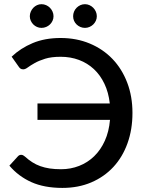

<svg xmlns="http://www.w3.org/2000/svg" viewBox="-20 -912 714 940"><path d="M37 -634.5Q80.5 -676 140 -701Q199.5 -726 276.5 -726Q354.5 -726 419.2 -699Q484 -672 530.5 -623.5Q577 -575 602.8 -507.5Q628.5 -440 628.5 -359Q628.5 -278 604.2 -210.5Q580 -143 535 -94.5Q490 -46 426.8 -19Q363.5 8 285.5 8Q196.5 8 133.2 -20.5Q70 -49 26 -101L68 -147Q74.5 -154 83.5 -154Q88.5 -154 93 -151.8Q97.5 -149.5 101.5 -146Q119.5 -129.5 138 -117.8Q156.5 -106 177.5 -98.5Q198.5 -91 223.2 -87.2Q248 -83.5 279 -83.5Q326 -83.5 367.5 -99.8Q409 -116 441 -147Q473 -178 493.2 -222.8Q513.5 -267.5 518.5 -325H163.5V-405.5H517.5Q511.5 -459.5 491.2 -502Q471 -544.5 439.5 -573.8Q408 -603 366.8 -618.5Q325.5 -634 277 -634Q231.5 -634 201 -624.5Q170.5 -615 149.8 -603.2Q129 -591.5 116.2 -582Q103.5 -572.5 94 -572.5Q85.5 -572.5 80.5 -576Q75.5 -579.5 72 -585ZM242 -832.5Q242 -820.5 237.2 -810.2Q232.5 -800 224.5 -792.2Q216.5 -784.5 205.8 -780Q195 -775.5 183 -775.5Q171.5 -775.5 161.2 -780Q151 -784.5 143.2 -792.2Q135.5 -800 130.8 -810.2Q126 -820.5 126 -832.5Q126 -844.5 130.8 -855.2Q135.5 -866 143.2 -874Q151 -882 161.2 -886.8Q171.5 -891.5 183 -891.5Q195 -891.5 205.8 -886.8Q216.5 -882 224.5 -874Q232.5 -866 237.2 -855.2Q242 -844.5 242 -832.5ZM454 -832.5Q454 -820.5 449.2 -810.2Q444.5 -800 436.5 -792.2Q428.5 -784.5 418 -780Q407.5 -775.5 396 -775.5Q384 -775.5 373.5 -780Q363 -784.5 355 -792.2Q347 -800 342.5 -810.2Q338 -820.5 338 -832.5Q338 -844.5 342.5 -855.2Q347 -866 355 -874Q363 -882 373.5 -886.8Q384 -891.5 396 -891.5Q407.5 -891.5 418 -886.8Q428.5 -882 436.5 -874Q444.5 -866 449.2 -855.2Q454 -844.5 454 -832.5Z"/></svg>

Font: Lato 2
Style: Regular
Weight: 500
Designer: Lukasz Dziedzic with Adam Twardoch and Botio Nikoltchev
Foundry: tyPoland Lukasz Dziedzic
Version: Version 2.015; 2015-08-06; http://www.latofonts.com/